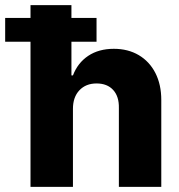

<svg xmlns="http://www.w3.org/2000/svg" viewBox="-66 -727 698 747"><path d="M217.8 0H52.7V-564.5H-45.9V-657.2H52.7V-707H211.9V-657.2H309.6V-564.5H211.9V-433.6H217.8Q236.3 -482.4 277.3 -509.8Q318.4 -537.1 377 -537.1Q432.1 -537.1 473.9 -512.5Q515.6 -487.8 538.6 -442.9Q561.5 -397.9 561.5 -337.9V0H396.5V-306.6Q397.5 -351.6 374.3 -377Q351.1 -402.3 309.6 -402.3Q268.1 -402.3 242.9 -375.7Q217.8 -349.1 217.8 -303.7Z"/></svg>

Font: Pretendard GOV ExtraBold
Style: Regular
Weight: 800
Designer: Base glyphs from Inter by Rasmus Andersson; Hangeul glyphs from Noto Sans CJK(Source Han Sans) by Jang Soo-young and Kan
Foundry: Kil Hyung-jin
Version: Version 1.309